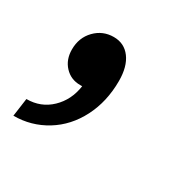

<svg xmlns="http://www.w3.org/2000/svg" viewBox="-93 -185 399 394"><g transform="rotate(30 106.5 11.5)"><path d="M70 10H65Q43 10 28.5 -5.5Q14 -21 14 -45Q14 -73 32 -91.5Q50 -110 76 -110Q101 -110 115.5 -90.5Q130 -71 130 -37Q130 12 110 51Q90 90 55 111.5Q20 133 -22 133L-16 90Q18 90 41.5 67.5Q65 45 70 10Z"/></g></svg>

Font: MedMera Sans
Style: Italic
Weight: 400
Italic angle: -11°
Designer: Kasper Nordkvist
Foundry: UNCUT.wtf
Version: Version 1.300